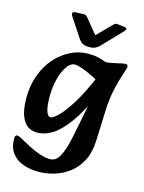

<svg xmlns="http://www.w3.org/2000/svg" viewBox="-134 -775 806 1075"><g transform="rotate(15 269.0 -238.0)"><path d="M197 221Q148 221 107.5 206.5Q67 192 42.5 160Q18 128 18 77Q18 55 31 55Q37 55 46 59.5Q55 64 68 71Q86 81 116.5 97Q147 113 180.5 124.5Q214 136 240 136Q254 136 266.5 130Q279 124 291 106Q303 88 315 52.5Q327 17 338 -42L392 -313L374 -337L375 -465Q439 -473 470 -481Q501 -489 513 -489Q527 -489 527 -474Q527 -468 514.5 -432Q502 -396 488.5 -339Q475 -282 472 -210L465 -30Q462 40 436.5 88Q411 136 371 165.5Q331 195 285.5 208Q240 221 197 221ZM134 11Q78 11 51.5 -34.5Q25 -80 25 -162Q25 -232 46.5 -292Q68 -352 106 -396Q144 -440 193.5 -465Q243 -490 298 -490Q341 -490 376.5 -478.5Q412 -467 437 -455L408 -340Q381 -358 348 -374.5Q315 -391 286 -401.5Q257 -412 241 -412Q215 -412 194.5 -382.5Q174 -353 161.5 -305.5Q149 -258 149 -202Q149 -149 158 -120Q167 -91 184 -91Q196 -91 225 -118Q254 -145 296 -211.5Q338 -278 387 -396L416 -300Q363 -180 314 -112Q265 -44 221 -16.5Q177 11 134 11ZM461 -667Q468 -675 466 -680.5Q464 -686 454 -687L412 -692Q404 -693 399 -690.5Q394 -688 389 -683L307 -600L240 -682Q236 -687 229.5 -692.5Q223 -698 207 -697L164 -695Q154 -694 151 -688Q148 -682 152 -674L227 -560Q240 -541 253.5 -534Q267 -527 290 -527Q313 -527 326 -533.5Q339 -540 348 -549Z"/></g></svg>

Font: Alkatra Medium
Style: Regular
Weight: 500
Designer: Suman Bhandary
Version: Version 1.100;gftools[0.9.22]